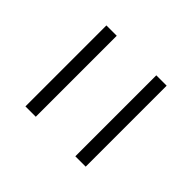

<svg xmlns="http://www.w3.org/2000/svg" viewBox="-51 -683 721 721"><g transform="rotate(-45 310.0 -322.0)"><path d="M95 -482.5H525V-427.5H95ZM95 -217.5H525V-162.5H95Z"/></g></svg>

Font: Monaspace Xenon Var ExtraLight
Style: Regular
Weight: 200
Designer: Riley Cran and the Lettermatic Team
Version: Version 1.200 (Monaspace Xenon Var)